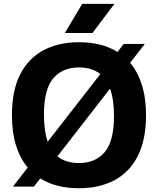

<svg xmlns="http://www.w3.org/2000/svg" viewBox="-20 -969 821 998"><path d="M156 1H47L124 -98Q84.5 -145 63.2 -212.8Q42 -280.5 42 -370Q42 -499 85.2 -583Q128.5 -667 206.8 -708.2Q285 -749.5 390.5 -749.5Q509.5 -749.5 591 -699L623 -740.5H732.5L656.5 -642.5Q696 -595.5 717.5 -527.5Q739 -459.5 739 -370Q739 -241.5 695.8 -157.2Q652.5 -73 574 -31.8Q495.5 9.5 390.5 9.5Q271 9.5 189.5 -41.5ZM208.5 -373.5Q208.5 -288 228 -232.5L501.5 -584Q479.5 -601.5 451.5 -610Q423.5 -618.5 390.5 -618.5Q305.5 -618.5 257 -562Q208.5 -505.5 208.5 -373.5ZM390.5 -121.5Q476 -121.5 524.2 -178.2Q572.5 -235 572.5 -366.5Q572.5 -452 552 -508.5L278.5 -156.5Q300.5 -138.5 328.8 -130Q357 -121.5 390.5 -121.5ZM317 -797.5 407.5 -949H575L460.5 -797.5Z"/></svg>

Font: Encode Sans
Style: Bold
Weight: 700
Designer: Multiple Designers
Foundry: Impallari Type
Version: Version 3.002; ttfautohint (v1.8.3) -l 8 -r 50 -G 200 -x 14 